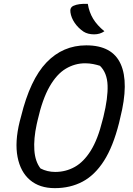

<svg xmlns="http://www.w3.org/2000/svg" viewBox="-20 -955 690 995"><path d="M427 -720Q562 -720 605.5 -623Q649 -526 603 -344L597 -318Q566 -195 518.5 -121Q471 -47 407.5 -13.5Q344 20 264 20Q185 20 135.5 -22Q86 -64 71 -141.5Q56 -219 82 -325L89 -351Q136 -543 221 -631.5Q306 -720 427 -720ZM170 -310Q154 -236 158 -177Q162 -118 190 -82Q225 -64 266 -64Q321 -64 367.5 -90Q414 -116 450.5 -174.5Q487 -233 511 -331L516 -350Q540 -448 537.5 -513Q535 -578 498 -614Q483 -619 463 -623Q443 -627 421 -627Q368 -627 321 -599Q274 -571 237 -506.5Q200 -442 175 -332ZM435 -935Q442 -892 462.5 -858Q483 -824 521 -793Q498 -777 468 -777Q435 -777 413 -791Q385 -810 367 -836.5Q349 -863 345 -891Q341 -916 361 -925Q387 -937 435 -935Z"/></svg>

Font: Recursive Sn Csl St
Style: Italic
Weight: 400
Italic angle: -15°
Version: Version 1.079;hotconv 1.0.112;makeotfexe 2.5.65598; ttfautoh